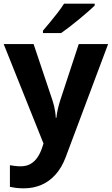

<svg xmlns="http://www.w3.org/2000/svg" viewBox="-20 -852 609 1046"><path d="M0 -612H163L266 -305Q271 -290 274.5 -275Q278 -260 280.5 -244Q283 -228 284 -210H287Q290 -236 295.5 -259.5Q301 -283 308 -305L409 -612H569L338 4Q317 60 283.5 98Q250 136 206 155Q162 174 110 174Q85 174 66.5 171.5Q48 169 34 166V48Q45 50 60.5 52Q76 54 93 54Q124 54 146.5 41Q169 28 184 5.5Q199 -17 208 -43L217 -70ZM496 -822Q482 -808 459 -788Q436 -768 409.5 -746Q383 -724 357.5 -704.5Q332 -685 313 -672H214V-685Q230 -704 251.5 -729.5Q273 -755 294 -782.5Q315 -810 329 -832H496Z"/></svg>

Font: Noto Sans Malayalam UI
Style: Regular
Weight: 400
Designer: Jelle Bosma - Monotype Design Team
Foundry: Monotype Imaging Inc.
Version: Version 2.104